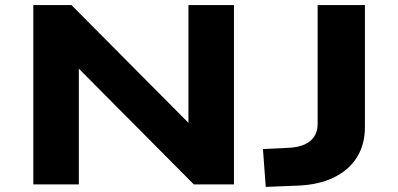

<svg xmlns="http://www.w3.org/2000/svg" viewBox="-20 -725 1567 755"><path d="M111 0V-705H261L726 -237H721V-705H900V0H742L286 -459H290V0ZM1025 10 1014 -139 1119 -144Q1154 -146 1179 -157.5Q1204 -169 1216.5 -189.5Q1229 -210 1229 -237V-705H1415V-225Q1415 -157 1383.5 -106.5Q1352 -56 1292.5 -27Q1233 2 1149 5Z"/></svg>

Font: Nunito Sans 7pt Expanded ExtraBold
Style: Regular
Weight: 800
Width: 7
Designer: Vernon Adams
Foundry: Vernon Adams
Version: Version 3.101;gftools[0.9.27]